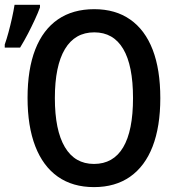

<svg xmlns="http://www.w3.org/2000/svg" viewBox="-64 -763 733 793"><path d="M598.1 -357.9Q598.1 -240.2 566.4 -158.2Q534.7 -76.2 473.4 -33.2Q412.1 9.8 324.2 9.8Q236.3 9.8 175 -33.2Q113.8 -76.2 81.8 -158.7Q49.8 -241.2 49.8 -358.9Q49.8 -477.5 81.8 -559.1Q113.8 -640.6 175.3 -682.9Q236.8 -725.1 325.2 -725.1Q413.1 -725.1 474.1 -682.1Q535.2 -639.2 566.7 -557.4Q598.1 -475.6 598.1 -357.9ZM162.6 -357.9Q162.6 -225.1 203.9 -155.5Q245.1 -85.9 324.2 -85.9Q403.8 -85.9 444.6 -154.3Q485.4 -222.7 485.4 -357.9Q485.4 -492.7 444.8 -561Q404.3 -629.4 325.2 -629.4Q245.6 -629.4 204.1 -560.1Q162.6 -490.7 162.6 -357.9ZM-44.4 -566.4V-579.1Q-36.6 -601.1 -28.8 -629.9Q-21 -658.7 -14.4 -688.5Q-7.8 -718.3 -3.9 -743.2H101.1V-732.4Q92.8 -709.5 79.8 -681.6Q66.9 -653.8 51.8 -624.5Q36.6 -595.2 19 -566.4Z"/></svg>

Font: Open Sans
Style: Regular
Weight: 600
Width: 3
Foundry: Ascender Corporation
Version: Version 1.000